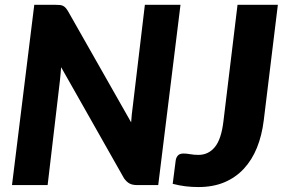

<svg xmlns="http://www.w3.org/2000/svg" viewBox="-20 -748 1152 776"><path d="M204.5 -728.5Q215 -728.5 222.2 -727.8Q229.5 -727 235 -724.2Q240.5 -721.5 245 -716.5Q249.5 -711.5 254.5 -703.5L510 -253.5Q511 -271 512.8 -287Q514.5 -303 516.5 -317L565.5 -728.5H709.5L619.5 0H534.5Q515.5 0 503.8 -6.2Q492 -12.5 481.5 -27L227 -476.5Q226 -462.5 224.8 -449.5Q223.5 -436.5 222.5 -425L172.5 0H28.5L118.5 -728.5ZM1046 -261.5Q1038.5 -200.5 1018.5 -151Q998.5 -101.5 965.5 -66Q932.5 -30.5 886.8 -11.2Q841 8 782 8Q755.5 8 730.2 5Q705 2 678 -5L690 -98.5Q691.5 -111 698.8 -119.2Q706 -127.5 722 -127.5Q734 -127.5 749 -124.8Q764 -122 782 -122Q822.5 -122 848.5 -153.8Q874.5 -185.5 883 -257.5L940 -728.5H1103Z"/></svg>

Font: Lato Black
Style: Italic
Weight: 900
Italic angle: -7°
Designer: Lukasz Dziedzic
Foundry: tyPoland Lukasz Dziedzic
Version: Version 2.007; 2014-02-27